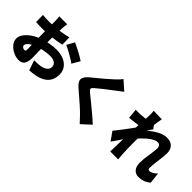

<svg xmlns="http://www.w3.org/2000/svg" viewBox="83 -1789 2834 2834"><g transform="rotate(45 1500.0 -372.0)"><path d="M440 -723Q432 -577 432 -463Q432 -389 436 -247Q439 -165 439 -114Q439 -18 408.5 22Q378 62 317 62Q261 62 202.5 34.5Q144 7 105.5 -40Q67 -87 67 -141Q67 -189 103 -239Q139 -289 202 -331.5Q265 -374 343 -400Q406 -422 477.5 -433.5Q549 -445 608 -445Q692 -445 757.5 -417Q823 -389 860 -337.5Q897 -286 897 -216Q897 -159 877 -108Q855 -55 805.5 -18Q756 19 672 40Q616 51 536 58L481 -99Q560 -99 606 -106Q670 -117 704.5 -145.5Q739 -174 739 -217Q739 -261 703.5 -286.5Q668 -312 606 -312Q546 -312 480.5 -299.5Q415 -287 358 -266Q294 -242 255 -209.5Q216 -177 216 -148Q216 -132 233.5 -118Q251 -104 269 -104Q283 -104 290.5 -111.5Q298 -119 298 -143Q298 -157 296 -225Q292 -341 292 -458V-722Q292 -749 290 -778Q288 -807 285 -820H451Q445 -792 443 -761.5Q441 -731 440 -723ZM977 -575 905 -452Q866 -482 787.5 -527Q709 -572 656 -595L721 -713Q797 -679 866.5 -641Q936 -603 977 -575ZM244 -658Q327 -658 430 -671.5Q533 -685 610 -706L613 -556Q523 -536 421.5 -525Q320 -514 249 -514Q147 -514 103 -519L100 -665Q161 -658 244 -658Z M1653 -636Q1477 -504 1402 -438Q1376 -416 1370 -404Q1366 -399 1366 -392Q1366 -383 1374 -373.5Q1382 -364 1403 -344Q1434 -318 1531 -240L1597 -185Q1644 -146 1690.5 -106.5Q1737 -67 1766 -39L1624 92Q1576 38 1526 -12Q1463 -78 1236 -271Q1185 -315 1170 -352Q1163 -367 1163 -385Q1163 -440 1246 -506Q1438 -661 1522 -741Q1591 -806 1610 -836L1751 -711Q1682 -660 1653 -636Z M2785 31Q2724 31 2688 -12.5Q2652 -56 2652 -134Q2652 -204 2672 -326Q2687 -424 2687 -466Q2687 -499 2671 -516.5Q2655 -534 2626 -534Q2564 -534 2474.5 -456.5Q2385 -379 2310 -278L2308 -463Q2358 -515 2423 -566Q2488 -617 2552.5 -648Q2617 -679 2673 -679Q2759 -679 2799.5 -634Q2840 -589 2840 -523Q2840 -473 2833 -417Q2826 -361 2825 -352Q2817 -294 2813 -255.5Q2809 -217 2809 -180Q2809 -164 2817.5 -154.5Q2826 -145 2840 -145Q2864 -145 2895.5 -162.5Q2927 -180 2957 -210L2976 -39Q2895 31 2785 31ZM2073 -489 2058 -643Q2083 -642 2157 -644Q2330 -657 2400 -683L2446 -622Q2423 -591 2399 -553Q2379 -523 2379 -523L2305 -306Q2281 -273 2217 -178Q2164 -96 2128 -48L2034 -181L2077 -235Q2112 -279 2127 -299Q2205 -400 2266 -489L2267 -501L2274 -514Q2208 -507 2073 -489ZM2261 -771Q2261 -792 2256 -820L2431 -815Q2417 -755 2404 -647Q2378 -449 2378 -298Q2378 -141 2385 -28Q2387 10 2393 58H2227Q2230 31 2230 -25L2232 -119L2237 -332Q2242 -434 2250 -545Q2261 -690 2261 -722Z"/></g></svg>

Font: Merged Yaku Han JP Black
Style: Regular
Weight: 900
Designer: Ryoko NISHIZUKA 西塚涼子 (kana, bopomofo & ideographs); Paul D. Hunt (Latin, Greek & Cyrillic); Sandoll Communications 산돌커뮤니
Foundry: Adobe
Version: Version 2.004